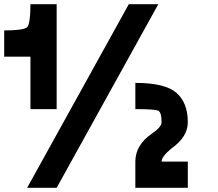

<svg xmlns="http://www.w3.org/2000/svg" viewBox="-20 -895 1040 915"><path d="M250 -875V-375H125V-625H0V-750Q93.8 -750 109.4 -765.6Q125 -781.2 125 -875ZM593.8 -875H734.4L250 0H109.4ZM875 -312.5Q875 -242.2 796.9 -187.5Q750 -148.4 750 -125H875V0H625V-125Q625 -203.1 703.1 -257.8Q750 -289.1 750 -312.5Q750 -359.4 734.4 -367.2Q718.8 -375 625 -375V-500Q765.6 -500 820.3 -453.1Q875 -406.2 875 -312.5Z"/></svg>

Font: CraftyPE
Style: Regular
Weight: 400
Designer: Erek Butcher
Foundry: Haunted Coop
Version: Version 0.018;April 4, 2024;FontCreator 15.0.0.2962 64-bit